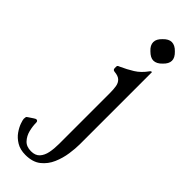

<svg xmlns="http://www.w3.org/2000/svg" viewBox="-367 -642 849 849"><g transform="rotate(45 58.0 -217.5)"><path d="M158 -15Q158 11 153 45.5Q148 80 134 112.5Q120 145 93 166.5Q66 188 21 188Q-12 188 -35 174Q-58 160 -71.5 140.5Q-85 121 -91 103.5Q-97 86 -97 80Q-97 75 -96 70Q-95 65 -89 62L-68 48Q-59 42 -56 42Q-46 42 -46 54Q-46 76 -40 100Q-34 124 -18 141.5Q-2 159 27 159Q54 159 68 143.5Q82 128 87 103Q92 78 92 48V-269Q92 -294 89 -311Q86 -328 75 -338.5Q64 -349 40 -351Q29 -352 29 -363V-373Q29 -378 33 -380Q37 -382 42 -384Q71 -397 98.5 -414Q126 -431 148 -462Q152 -467 155 -467H156Q158 -467 158 -466ZM126 -623Q146 -623 165 -603Q185 -584 185 -565Q185 -546 165 -527Q146 -507 126 -507Q108 -507 88 -527Q68 -545 68 -565Q68 -584 88 -603Q107 -623 126 -623Z"/></g></svg>

Font: Young Serif Light
Style: Regular
Weight: 300
Designer: Bastien Sozeau
Foundry: NBR — Bastien Sozeau
Version: Version 5.001